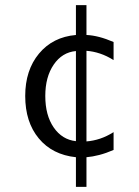

<svg xmlns="http://www.w3.org/2000/svg" viewBox="-20 -600 540 747"><path d="M421.9 -436.5V-366.2Q395.5 -382.8 369.1 -391.6Q342.8 -400.4 316.4 -402.3V-49.8Q342.8 -51.8 369.1 -60.5Q395.5 -69.3 421.9 -85.9V-16.6Q392.6 -3.9 366.2 2.9Q339.8 9.8 316.4 11.7V127H275.4V11.7Q183.6 2 130.9 -61.5Q78.1 -125 78.1 -226.6Q78.1 -327.1 131.8 -391.6Q185.5 -456.1 275.4 -463.9V-580.1H316.4V-463.9Q339.8 -462.9 366.2 -456.1Q392.6 -449.2 421.9 -436.5ZM275.4 -50.8V-401.4Q221.7 -396.5 189 -348.6Q156.2 -300.8 156.2 -226.6Q156.2 -151.4 189 -104Q221.7 -56.6 275.4 -50.8Z"/></svg>

Font: BabelStone Xiangqi Colour
Style: Regular
Weight: 400
Designer: Andrew West
Foundry: BabelStone
Version: Version 11.001 November 01, 2021